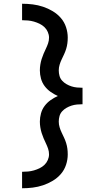

<svg xmlns="http://www.w3.org/2000/svg" viewBox="-20 -853 540 1026"><path d="M98 153V65Q114 65 130 63.5Q146 62 161.5 57.5Q177 53 191.5 46Q206 39 217.5 28Q229 17 235.5 2Q242 -13 242 -28Q242 -44 237 -58.5Q232 -73 225.5 -86.5Q219 -100 213 -114Q207 -128 202.5 -142.5Q198 -157 195.5 -172.5Q193 -188 193 -203Q193 -225 199 -247Q205 -269 218.5 -287Q232 -305 250.5 -318Q269 -331 289 -340Q269 -349 250.5 -362Q232 -375 218.5 -393Q205 -411 199 -433Q193 -455 193 -477Q193 -492 195.5 -507.5Q198 -523 202.5 -537.5Q207 -552 213 -566Q219 -580 225.5 -593.5Q232 -607 237 -621.5Q242 -636 242 -652Q242 -667 235.5 -682Q229 -697 217.5 -708Q206 -719 191.5 -726Q177 -733 161.5 -737.5Q146 -742 130 -743.5Q114 -745 98 -745V-833Q127 -833 155 -829.5Q183 -826 210 -817Q237 -808 262 -793Q287 -778 305.5 -756.5Q324 -735 333 -707.5Q342 -680 342 -652Q342 -636 340 -621Q338 -606 333.5 -591.5Q329 -577 322.5 -563Q316 -549 309.5 -535.5Q303 -522 298.5 -507Q294 -492 294 -477Q294 -462 298 -447.5Q302 -433 312 -422Q322 -411 335 -403.5Q348 -396 362 -391.5Q376 -387 391 -385.5Q406 -384 421 -384V-296Q406 -296 391 -294.5Q376 -293 362 -288.5Q348 -284 335 -276.5Q322 -269 312 -258Q302 -247 298 -232.5Q294 -218 294 -203Q294 -188 298.5 -173Q303 -158 309.5 -144.5Q316 -131 322.5 -117Q329 -103 333.5 -88.5Q338 -74 340 -59Q342 -44 342 -28Q342 0 333 27.5Q324 55 305.5 76.5Q287 98 262 113Q237 128 210 137Q183 146 155 149.5Q127 153 98 153Z"/></svg>

Font: Iosevka Semibold
Style: Regular
Weight: 600
Monospace: yes
Designer: Belleve Invis
Foundry: Belleve Invis
Version: Version 33.2.3; ttfautohint (v1.8.4)